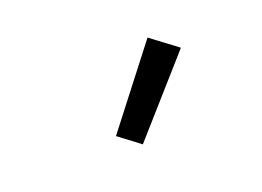

<svg xmlns="http://www.w3.org/2000/svg" viewBox="-46 -859 525 385"><g transform="rotate(-20 216.0 -666.0)"><path d="M206 -567 344 -723 288 -765 161 -601Z"/></g></svg>

Font: Iosevka Sparkle Light
Style: Regular
Weight: 300
Designer: Belleve Invis
Foundry: Belleve Invis
Version: Version 4.5.0; ttfautohint (v1.8.3)